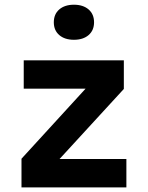

<svg xmlns="http://www.w3.org/2000/svg" viewBox="-20 -811 640 831"><path d="M73 0V-124L350.4 -427.2H82.7V-550H516V-426L237.7 -122.8H527V0ZM300 -638.8Q260.2 -638.8 236.5 -659.2Q212.9 -679.7 212.9 -714.5Q212.9 -749.6 236.5 -770.1Q260.2 -790.6 300 -790.6Q339.8 -790.6 363.5 -770.1Q387.1 -749.6 387.1 -714.5Q387.1 -679.7 363.5 -659.2Q339.8 -638.8 300 -638.8Z"/></svg>

Font: JetBrains Mono
Style: Regular
Weight: 400
Monospace: yes
Designer: Philipp Nurullin, Konstantin Bulenkov
Foundry: JetBrains
Version: Version 2.305